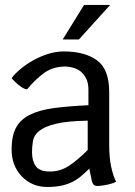

<svg xmlns="http://www.w3.org/2000/svg" viewBox="-20 -745 547 776"><path d="M26.9 -429.2Q40 -446.8 62 -465.3Q84 -483.9 112.1 -500Q140.1 -516.1 172.9 -526.6Q205.6 -537.1 237.3 -537.1Q322.8 -537.1 372.1 -501.2Q421.4 -465.3 421.4 -372.1V-158.7Q421.4 -107.9 429.4 -70.6Q437.5 -33.2 449.2 -10.7Q442.9 -6.8 432.1 -3.4Q421.4 0 410.6 2Q399.9 3.9 389.9 5.4Q379.9 6.8 374.5 6.8Q369.1 6.8 363.3 4.6Q357.4 2.4 353.5 -6.8Q350.6 -13.2 349.4 -22.7Q348.1 -32.2 345.2 -41.5Q342.8 -51.8 341.3 -64Q321.3 -43.9 304 -30Q286.6 -16.1 267.3 -7.3Q248 1.5 224.6 6.1Q201.2 10.7 170.9 10.7Q109.4 10.7 68.1 -32Q26.9 -74.7 26.9 -141.1Q26.9 -194.8 44.2 -228Q61.5 -261.2 99.4 -280.5Q137.2 -299.8 196 -307.9Q254.9 -315.9 337.4 -319.8V-382.8Q337.4 -410.6 327.4 -429.4Q317.4 -448.2 303.5 -458Q289.6 -467.8 273.4 -471.9Q257.3 -476.1 245.1 -476.1Q194.8 -476.1 160.2 -451.4Q125.5 -426.8 91.8 -386.7Q89.4 -382.8 81.3 -385.5Q73.2 -388.2 63.2 -395.5Q53.2 -402.8 43.2 -412.1Q33.2 -421.4 26.9 -429.2ZM334.5 -257.3Q250.5 -255.9 205.3 -244.6Q160.2 -233.4 138.7 -216.1Q117.2 -198.7 113.3 -176Q109.4 -153.3 109.4 -129.4Q109.4 -94.7 124.8 -73.2Q140.1 -51.8 181.2 -51.8Q224.1 -51.8 259.3 -75.2Q294.4 -98.6 334.5 -138.7ZM425.3 -725.1 298.8 -585.4H233.4L319.8 -725.1Z"/></svg>

Font: Myanmar Pyu Pro
Style: Regular
Weight: 400
Designer: Khon Soe Zaw Thu
Foundry: PaOh Unicode
Version: Version 2.00 April 29, 2017